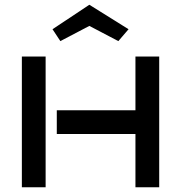

<svg xmlns="http://www.w3.org/2000/svg" viewBox="-20 -788 762 808"><path d="M650 0H550V-224H219V-324H550V-550H650ZM172 0H72V-550H172ZM478 -615 356 -679 234 -615 201 -665 356 -768 521 -665Z"/></svg>

Font: Bruno Ace SC
Style: Regular
Weight: 400
Version: Version 1.100; ttfautohint (v1.8.4.7-5d5b);gftools[0.9.27]